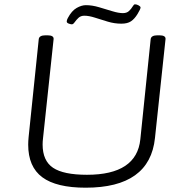

<svg xmlns="http://www.w3.org/2000/svg" viewBox="-20 -866 860 892"><path d="M378 6Q242 6 176.5 -42.5Q111 -91 111 -194Q111 -202 111.5 -211Q112 -220 113 -230L160 -684Q162 -702 192 -702H200Q231 -702 229 -684L180 -225Q179 -217 178.5 -209.5Q178 -202 178 -195Q178 -119 226.5 -86.5Q275 -54 384 -54Q615 -54 632 -219L680 -684Q682 -702 712 -702H720Q751 -702 749 -684L700 -225Q676 6 378 6ZM314 -753Q308 -753 299 -756.5Q290 -760 290 -766Q290 -773 295 -782Q313 -816 336 -829Q359 -842 379 -842Q408 -842 440 -832.5Q472 -823 501.5 -814Q531 -805 551 -805Q569 -805 579.5 -815Q590 -825 596 -835.5Q602 -846 607 -846Q615 -846 624 -841Q633 -836 633 -831Q633 -824 619 -801Q605 -778 588.5 -767Q572 -756 544 -756Q512 -756 480.5 -765.5Q449 -775 421 -784Q393 -793 372 -793Q355 -793 344.5 -783Q334 -773 327 -763Q320 -753 314 -753Z"/></svg>

Font: Asap Expanded Expanded Light
Style: Italic
Weight: 300
Width: 7
Italic angle: -6°
Designer: Pablo Cosgaya
Foundry: Omnibus-Type
Version: Version 3.001; ttfautohint (v1.8.4.7-5d5b)